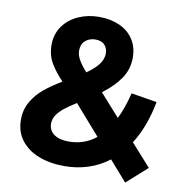

<svg xmlns="http://www.w3.org/2000/svg" viewBox="-82 -785 870 901"><g transform="rotate(10 352.5 -334.0)"><path d="M40.5 -167Q40.5 -215.5 62.8 -253.5Q85 -291.5 119 -319.5Q153 -347.5 201.5 -376.5Q168 -410.5 144.5 -449.2Q121 -488 121 -537.5Q121 -589 148 -627Q175 -665 220.2 -685.2Q265.5 -705.5 319 -705.5Q374.5 -705.5 417 -686.2Q459.5 -667 483.2 -630.5Q507 -594 507 -543.5Q507 -488 476.5 -443.8Q446 -399.5 392.5 -359.5L487 -253.5Q513 -307 530.5 -378.5L653 -358.5Q630.5 -238.5 576.5 -153.5L671 -48L573.5 39L489.5 -56.5Q444.5 -22 391.2 -4.8Q338 12.5 278.5 12.5Q210.5 12.5 156.8 -8Q103 -28.5 71.8 -69Q40.5 -109.5 40.5 -167ZM278.5 -104.5Q353 -104.5 408.5 -149.5L286 -289.5Q250.5 -267 229.5 -250.2Q208.5 -233.5 195.8 -214.8Q183 -196 183 -173.5Q183 -141 208.5 -122.8Q234 -104.5 278.5 -104.5ZM304 -438.5Q341 -464.5 360 -489.2Q379 -514 379 -541.5Q379 -565.5 364.2 -581.8Q349.5 -598 320 -598Q291.5 -598 272.2 -581Q253 -564 253 -534.5Q253 -510.5 267.5 -486.8Q282 -463 304 -438.5Z"/></g></svg>

Font: HK Grotesk ExtraBold
Style: Regular
Weight: 800
Designer: Alfredo Marco Pradil
Foundry: Hanken Design Co.
Version: Version 3.001